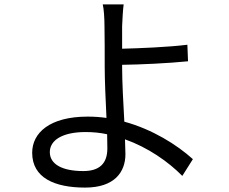

<svg xmlns="http://www.w3.org/2000/svg" viewBox="-20 -805 1040 871"><path d="M466 -196 467 -132C467 -63 431 -29 358 -29C262 -29 206 -60 206 -115C206 -170 265 -206 368 -206C401 -206 434 -203 466 -196ZM541 -785H446C451 -767 454 -722 454 -686C455 -643 455 -561 455 -502C455 -443 459 -351 463 -270C435 -274 407 -276 378 -276C205 -276 126 -202 126 -112C126 2 228 46 366 46C499 46 549 -24 549 -106L547 -173C651 -136 743 -72 807 -7L855 -83C783 -148 672 -218 544 -253C539 -340 534 -437 534 -502V-511C616 -512 744 -518 833 -527L830 -602C740 -591 613 -586 534 -584V-686C535 -716 538 -764 541 -785Z"/></svg>

Font: ChiuKong Gothic CL
Style: Regular
Weight: 400
Designer: Ryoko NISHIZUKA 西塚涼子 (kana, bopomofo & ideographs); Paul D. Hunt (Latin, Greek & Cyrillic); Sandoll Communications 산돌커뮤니
Foundry: Adobe
Version: Version 1.300